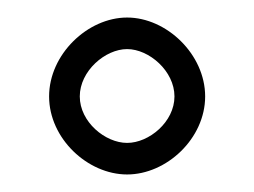

<svg xmlns="http://www.w3.org/2000/svg" viewBox="-20 -699 290 219"><path d="M125 -643C150 -643 179 -618 179 -589C179 -560 150 -536 125 -536C100 -536 71 -560 71 -589C71 -618 100 -643 125 -643ZM125 -679C80 -679 36 -637 36 -589C36 -541 80 -500 125 -500C170 -500 214 -541 214 -589C214 -637 170 -679 125 -679Z"/></svg>

Font: Rawengulk
Style: Regular
Weight: 400
Version: Version 0.9